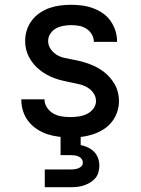

<svg xmlns="http://www.w3.org/2000/svg" viewBox="-20 -562 590 802"><path d="M273 12Q249 12 225 9Q201 6 178 -1.5Q155 -9 134.5 -22.5Q114 -36 99 -55Q84 -74 76.5 -97.5Q69 -121 69 -145V-147H166V-146Q166 -128 176.5 -112.5Q187 -97 202.5 -88Q218 -79 236.5 -76Q255 -73 273 -73Q290 -73 308 -75.5Q326 -78 342 -85.5Q358 -93 369.5 -107.5Q381 -122 381 -140Q381 -158 370.5 -173Q360 -188 344.5 -197Q329 -206 311.5 -210Q294 -214 277 -217.5Q260 -221 242.5 -225Q225 -229 208.5 -235Q192 -241 176.5 -249.5Q161 -258 147 -269Q133 -280 121.5 -293.5Q110 -307 101.5 -323Q93 -339 89 -356Q85 -373 85 -391Q85 -414 92 -436Q99 -458 113 -476.5Q127 -495 146 -508Q165 -521 186.5 -528.5Q208 -536 231 -539Q254 -542 277 -542Q300 -542 323 -539Q346 -536 368 -528Q390 -520 409 -507Q428 -494 441.5 -475Q455 -456 462 -434Q469 -412 469 -388V-387H372Q372 -404 363.5 -418.5Q355 -433 341 -442Q327 -451 310.5 -454Q294 -457 277 -457Q261 -457 244.5 -454Q228 -451 214 -443.5Q200 -436 190.5 -421.5Q181 -407 181 -391Q181 -373 191.5 -357.5Q202 -342 217 -333Q232 -324 249.5 -320Q267 -316 284.5 -313Q302 -310 319 -305.5Q336 -301 352.5 -295Q369 -289 385 -280.5Q401 -272 415 -261Q429 -250 440.5 -236.5Q452 -223 460.5 -207.5Q469 -192 473 -174.5Q477 -157 477 -140Q477 -116 469 -93Q461 -70 446 -51.5Q431 -33 410.5 -20.5Q390 -8 367 -0.5Q344 7 320.5 9.5Q297 12 273 12ZM167 220V146H275Q283 146 291 145Q299 144 307 141Q315 138 320.5 132Q326 126 326 118Q326 109 321 102Q316 95 308 91.5Q300 88 291.5 87Q283 86 275 86H233V-73H317V44Q333 47 347.5 54Q362 61 373 72Q384 83 389.5 98.5Q395 114 395 130Q395 144 391 158Q387 172 378 182.5Q369 193 356.5 200.5Q344 208 330.5 212.5Q317 217 303 218.5Q289 220 275 220Z"/></svg>

Font: Lode Dark Term
Style: Bold
Weight: 700
Monospace: yes
Designer: Belleve Invis
Foundry: Belleve Invis
Version: Version 29.2.0